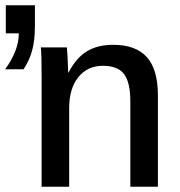

<svg xmlns="http://www.w3.org/2000/svg" viewBox="-24 -708 683 728"><path d="M238.3 -298.3V0H133.8V-413.6Q133.8 -459 133.1 -486.6Q132.3 -514.2 130.9 -528.3H229.5Q230.5 -520 231.4 -503.4Q232.4 -486.8 233.2 -467.8Q233.9 -448.7 234.4 -433.1H235.8Q265.6 -489.7 306.2 -513.9Q346.7 -538.1 405.3 -538.1Q491.2 -538.1 533 -491.2Q574.7 -444.3 574.7 -346.7V0H470.2V-322.3Q470.2 -396 446.3 -427.2Q422.4 -458.5 366.2 -458.5Q307.6 -458.5 272.9 -415.3Q238.3 -372.1 238.3 -298.3ZM108.4 -608.9Q108.4 -555.2 98.1 -517.3Q87.9 -479.5 65.4 -445.3H-4.4Q47.4 -517.1 47.4 -581.5H-2V-688H108.4Z"/></svg>

Font: Arimo Medium
Style: Regular
Weight: 500
Designer: Steve Matteson
Foundry: Monotype Imaging Inc.
Version: Version 1.33